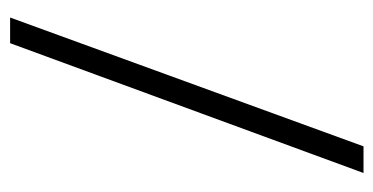

<svg xmlns="http://www.w3.org/2000/svg" viewBox="-204 -552 756 389"><g transform="rotate(-90 174.5 -357.0)"><path d="M334 -715 73 1H19L282 -715Z"/></g></svg>

Font: Noto Sans Georgian Condensed Light
Style: Regular
Weight: 300
Width: 3
Designer: Monotype Design Team, Akaki Razmadze
Foundry: Google LLC
Version: Version 2.005; ttfautohint (v1.8.4.7-5d5b)